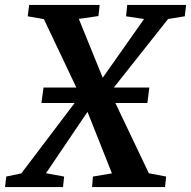

<svg xmlns="http://www.w3.org/2000/svg" viewBox="-52 -763 778 783"><path d="M-31.5 0 -26.5 -43 35 -56 275.5 -373.5 365.5 -444 535.5 -685.5 462 -696.5 467 -743H707L701.5 -696.5L633.5 -685.5L396 -385.5L305 -307L135.5 -56.5L209.5 -43L205 0ZM323.5 0 327 -43 404.5 -56 305 -306.5 275.5 -372 127 -685 61 -696.5 67 -743H354.5L349.5 -697.5L269.5 -686L367.5 -444.5L397.5 -387L555 -56.5L625.5 -43L621 0ZM117 -343 125.5 -406H557L549 -343Z"/></svg>

Font: Merriweather 24pt SemiBold
Style: Italic
Weight: 600
Italic angle: -7.8°
Version: Version 2.101